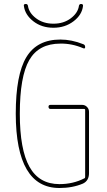

<svg xmlns="http://www.w3.org/2000/svg" viewBox="-20 -940 540 970"><path d="M250 -799.8Q190.4 -799.8 148.4 -832.5Q106.4 -865.2 100.6 -910.2Q98.6 -919.9 110.4 -919.9Q119.1 -919.9 121.1 -911.1Q126 -875 162.1 -847.7Q198.2 -820.3 250 -820.3Q301.8 -820.3 337.9 -847.7Q374 -875 378.9 -911.1Q380.9 -919.9 389.6 -919.9Q400.4 -919.9 399.4 -910.2Q394.5 -865.2 351.6 -832.5Q308.6 -799.8 250 -799.8ZM280.3 9.8Q60.5 9.8 59.6 -365.2Q59.6 -562.5 113.3 -651.4Q167 -740.2 285.2 -740.2Q341.8 -740.2 400.4 -716.8Q410.2 -713.9 410.2 -702.1Q410.2 -692.4 400.4 -696.3Q343.8 -720.7 285.2 -719.7Q175.8 -719.7 127.9 -636.7Q80.1 -553.7 80.1 -365.2Q80.1 -184.6 128.9 -97.2Q177.7 -9.8 280.3 -9.8Q349.6 -9.8 406.2 -39.1Q410.2 -40 410.2 -45.9V-384.8Q410.2 -389.6 405.3 -389.6H235.4Q225.6 -389.6 225.1 -399.9Q224.6 -410.2 235.4 -410.2H394.5Q409.2 -410.2 419.4 -399.9Q429.7 -389.6 429.7 -375V-65.4Q429.7 -27.3 399.4 -12.7Q346.7 9.8 280.3 9.8Z"/></svg>

Font: Rounded Mgen+ 1mn thin
Style: Regular
Weight: 100
Designer: [Source Han Sans]
Ryoko NISHIZUKA  (kana & ideographs); Paul D. Hunt (Latin, Greek & Cyrillic); Wenlong ZHANG  (bopomofo
Version: Version 1.059.20150602